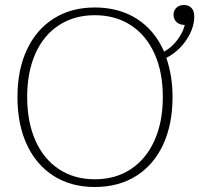

<svg xmlns="http://www.w3.org/2000/svg" viewBox="-20 -740 799 770"><path d="M647 -508Q672 -436 672 -351Q672 -241 634 -159.5Q596 -78 525.5 -34Q455 10 360 10Q266 10 196 -34Q126 -78 88 -159.5Q50 -241 50 -351Q50 -460 88 -541Q126 -622 196 -666Q266 -710 360 -710Q458 -710 529.5 -664Q601 -618 638 -533Q668 -549 691 -579.5Q714 -610 721 -640Q700 -640 688 -651.5Q676 -663 676 -681Q676 -698 687.5 -709Q699 -720 718 -720Q736 -720 747.5 -708.5Q759 -697 759 -674Q759 -627 727.5 -580Q696 -533 647 -508ZM633 -351Q633 -451 599.5 -525Q566 -599 504.5 -639Q443 -679 360 -679Q278 -679 216.5 -639Q155 -599 122 -525Q89 -451 89 -351Q89 -251 122 -176.5Q155 -102 216.5 -61.5Q278 -21 360 -21Q443 -21 504.5 -61.5Q566 -102 599.5 -176.5Q633 -251 633 -351Z"/></svg>

Font: Thasadith
Style: Regular
Weight: 400
Designer: Cadson Demak Co.,Ltd.
Foundry: Cadson Demak Co.,Ltd.
Version: Version 1.000; ttfautohint (v1.6)